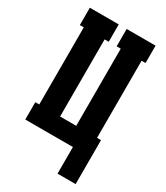

<svg xmlns="http://www.w3.org/2000/svg" viewBox="-221 -826 943 1093"><g transform="rotate(30 250.0 -280.0)"><path d="M347 175V0H34V-114H60V-621H34V-735H224V-621H197V-114H303V-621H276V-735H466V-621H440V-114H466V175Z"/></g></svg>

Font: Iosevka Curly Slab Heavy
Style: Regular
Weight: 900
Monospace: yes
Designer: Belleve Invis
Foundry: Belleve Invis
Version: Version 22.1.2; ttfautohint (v1.8.4)